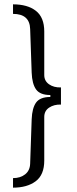

<svg xmlns="http://www.w3.org/2000/svg" viewBox="-20 -706 355 885"><path d="M184 -561V-360Q184 -333 206 -317.5Q228 -302 261 -303V-224Q229 -225 206.5 -210Q184 -195 184 -167V34Q184 100 144.5 129.5Q105 159 40 159V115Q74 115 96 97.5Q118 80 119 48L126 -156Q128 -208 146.5 -233.5Q165 -259 212 -259V-268Q165 -268 146.5 -293.5Q128 -319 126 -371L119 -572Q117 -642 40 -642V-686Q107 -686 145.5 -656Q184 -626 184 -561Z"/></svg>

Font: Chivo Light
Style: Regular
Weight: 300
Designer: Hector Gatti
Foundry: Omnibus-Type
Version: Version 1.007